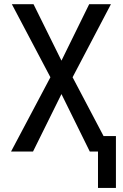

<svg xmlns="http://www.w3.org/2000/svg" viewBox="-20 -731 591 926"><path d="M539.1 -74.7V175.3H452.6V0H413.1L276.4 -277.3L139.2 0H33.2L223.1 -358.4L37.1 -710.9H141.6L276.4 -438.5L410.2 -710.9H515.1L330.1 -358.4L479.5 -74.7Z"/></svg>

Font: RobotoCondensed-Regular
Style: Regular
Weight: 400
Designer: Google
Version: Version 2.001201; 2014